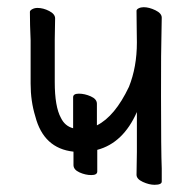

<svg xmlns="http://www.w3.org/2000/svg" viewBox="-20 -503 540 533"><path d="M409 10Q394 10 376.5 2Q359 -6 359 -18Q359 -43 360 -81V-192Q322 -106 250 -87V-27Q250 -17 233.5 -17Q217 -17 200.5 -24.5Q184 -32 184 -45V-82Q101 -91 78 -180Q65 -222 65 -271V-391Q63 -435 63 -470Q63 -474 69.5 -477.5Q76 -481 84 -481Q100 -481 116.5 -472.5Q133 -464 133 -452L132 -394V-275Q132 -207 149 -176Q160 -153 183 -147V-233Q183 -243 199 -243Q215 -243 232 -235.5Q249 -228 249 -215V-155Q299 -180 338 -262Q360 -317 360 -385Q360 -403 359.5 -425Q359 -447 359 -473Q359 -477 365 -480Q371 -483 379 -483Q394 -483 411.5 -474.5Q429 -466 429 -454L428 -395Q427 -377 427 -236Q427 -83 429 -35V1Q429 10 409 10Z"/></svg>

Font: LXGW WenKai Mono Lite
Style: Regular
Weight: 400
Monospace: yes
Designer: LXGW / Fontworks Inc.
Foundry: LXGW / Fontworks Inc.
Version: Version 1.520; June 14, 2025